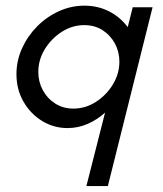

<svg xmlns="http://www.w3.org/2000/svg" viewBox="-20 -442 568 671"><path d="M281.9 208.3 347.2 -48.6Q320.8 -24.3 287.2 -9.4Q253.5 5.6 216 5.6Q168.1 5.6 127.4 -19.1Q86.8 -43.8 62.2 -86.5Q37.5 -129.2 37.5 -182.6Q37.5 -229.9 56.9 -272.9Q76.4 -316 109.7 -349.7Q143.1 -383.3 185.8 -402.8Q228.5 -422.2 275 -422.2Q322.2 -422.2 361.5 -402.1Q400.7 -381.9 426.4 -347.2L443.8 -416.7H513.2L356.9 208.3ZM236.8 -62.5Q278.5 -62.5 314.9 -85.8Q351.4 -109 374.3 -146.5Q397.2 -184 397.2 -226.4Q397.2 -261.1 381.6 -289.9Q366 -318.8 338.5 -336.5Q311.1 -354.2 274.3 -354.2Q232.6 -354.2 196.2 -330.9Q159.7 -307.6 136.8 -270.5Q113.9 -233.3 113.9 -190.3Q113.9 -156.2 129.5 -127.1Q145.1 -97.9 172.9 -80.2Q200.7 -62.5 236.8 -62.5Z"/></svg>

Font: Afacad
Style: Italic
Weight: 400
Italic angle: -14°
Designer: Kristian Moeller
Foundry: Dicotype
Version: Version 1.000